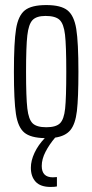

<svg xmlns="http://www.w3.org/2000/svg" viewBox="-20 -538 365 759"><path d="M198 6Q175 33 160 62Q145 91 145 118Q145 163 189 163L205 162V199Q197 201 180 201Q140 201 121 180.5Q102 160 102 125Q102 97 116.5 66Q131 35 157 8Q101 7 76 -14Q51 -35 43 -87.5Q35 -140 35 -254Q35 -371 43.5 -423.5Q52 -476 78 -497Q104 -518 163 -518Q221 -518 247 -497Q273 -476 281.5 -423.5Q290 -371 290 -254Q290 -150 284 -99Q278 -48 258.5 -24Q239 0 198 6ZM163 -35Q201 -35 217 -50.5Q233 -66 237.5 -109Q242 -152 242 -254Q242 -358 237 -401Q232 -444 215.5 -459.5Q199 -475 160 -475Q124 -475 108.5 -458.5Q93 -442 88 -398Q83 -354 83 -254Q83 -153 88 -109.5Q93 -66 109 -50.5Q125 -35 163 -35Z"/></svg>

Font: Saira Ultra Condensed Light
Style: Regular
Weight: 300
Width: 1
Designer: Hector Gatti with collaboration of the Omnibus-Type team
Foundry: Omnibus-Type
Version: Version 1.001; ttfautohint (v1.8)